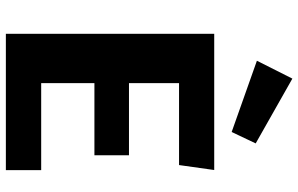

<svg xmlns="http://www.w3.org/2000/svg" viewBox="-201 -816 1017 655"><g transform="rotate(90 307.5 -488.5)"><path d="M263.6 -590.8V-420H509.7V-302.1H263.6V-120.5H560.5V0H95.4V-710.8H560L543.1 -590.8ZM248.2 -977.4 469.2 -852.3 430.3 -770.3 187.2 -856.4Z"/></g></svg>

Font: FiraCode Nerd Font Mono
Style: Bold
Weight: 700
Monospace: yes
Designer: Carrois Corporate, Edenspiekermann AG, Nikita Prokopov
Foundry: Carrois Corporate, Edenspiekermann AG, Nikita Prokopov
Version: Version 6.002;Nerd Fonts 3.3.0